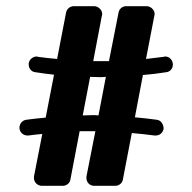

<svg xmlns="http://www.w3.org/2000/svg" viewBox="-20 -669 621 622"><path d="M299 -295C292 -296 286 -296 279 -296C269 -296 259 -295 248 -295L272 -420C284 -420 295 -419 307 -419C312 -419 318 -420 323 -420ZM540 -460C540 -473 530 -486 515 -486C514 -486 512 -486 511 -485C492 -483 472 -480 453 -478L480 -618C480 -620 481 -621 481 -623C481 -629 479 -635 475 -639C470 -645 463 -649 455 -649H389C376 -649 366 -640 364 -628L333 -471C324 -471 315 -471 306 -471C298 -471 290 -471 282 -471L310 -618C311 -620 311 -621 311 -623C311 -629 309 -635 305 -639C300 -645 293 -649 285 -649H219C207 -649 196 -640 194 -628L165 -478C144 -480 123 -482 102 -485C101 -486 100 -486 99 -486C86 -486 75 -476 73 -464V-460C73 -447 82 -436 95 -435C115 -432 135 -429 155 -427L128 -288C107 -286 86 -284 65 -281C52 -279 43 -268 43 -255C43 -242 54 -230 69 -230C70 -230 71 -230 72 -230C87 -232 102 -234 117 -235L90 -97C90 -96 90 -94 90 -92C90 -79 101 -67 116 -67H183C195 -67 206 -75 208 -87L238 -244C251 -244 263 -244 275 -244C280 -244 284 -244 289 -244L260 -97C260 -96 260 -94 260 -92C260 -79 270 -67 285 -67H353C365 -67 376 -75 378 -87L407 -238C432 -236 457 -233 481 -230C482 -230 484 -230 485 -230C497 -230 508 -239 510 -252C510 -265 503 -279 488 -281C465 -284 441 -287 417 -289L443 -426C468 -428 493 -431 518 -435C531 -436 540 -447 540 -460Z"/></svg>

Font: Ribeye
Style: Regular
Weight: 400
Designer: Astigmatic (AOETI)
Foundry: Astigmatic (AOETI)
Version: Version 1.000